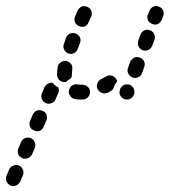

<svg xmlns="http://www.w3.org/2000/svg" viewBox="-147 -310 571 646"><path d="M-83 247Q-93 243 -102 247Q-112 251 -116 260L-125 281Q-127 286 -127 291Q-127 296 -125 300Q-123 305 -120 308Q-116 312 -112 314Q-107 316 -102 316Q-97 316 -93 314Q-88 312 -85 309Q-81 305 -79 301L-70 280Q-66 270 -70 261Q-74 251 -83 247ZM-43 155Q-53 151 -63 155Q-72 158 -76 168L-85 189Q-89 198 -86 208Q-82 218 -72 222Q-68 224 -63 224Q-58 224 -53 222Q-48 220 -45 217Q-41 213 -39 209L-30 188Q-26 178 -30 169Q-34 159 -43 155ZM10 76Q8 72 4 68Q1 65 -4 63Q-13 59 -23 62Q-32 66 -37 76L-46 97Q-48 101 -48 106Q-48 111 -46 116Q-44 120 -41 124Q-37 127 -32 129Q-23 134 -13 130Q-4 126 0 116L9 95Q11 91 11 86Q11 81 10 76ZM49 -16Q42 -19 36 -25Q33 -28 31 -31Q23 -33 15 -29Q7 -25 3 -17L-6 4Q-8 9 -8 14Q-8 19 -6 23Q-4 28 -1 32Q3 35 7 37Q17 41 26 37Q36 34 40 24L49 3Q51 -1 51 -6Q51 -11 49 -16ZM149 17Q156 10 156 -1Q156 -6 154 -10Q152 -15 148 -18Q144 -22 140 -23Q135 -25 130 -25Q129 -25 127 -25Q120 -25 114 -26Q109 -27 104 -26Q100 -25 95 -22Q91 -20 89 -15Q86 -11 85 -6Q83 4 89 12Q94 21 104 23Q115 25 127 25Q129 25 131 25Q142 25 149 17ZM271 23Q281 27 290 23Q300 18 303 9L304 8Q306 3 305 -2Q305 -7 303 -12Q301 -16 298 -19Q294 -23 289 -25Q280 -28 270 -24Q261 -20 257 -10V-9Q253 1 257 10Q262 20 271 23ZM247 -35Q247 -38 246 -40Q245 -43 243 -45Q237 -54 227 -56Q217 -58 209 -52Q200 -47 192 -43Q183 -38 180 -28Q177 -18 182 -9Q187 0 197 3Q206 6 216 2Q225 -3 233 -9Q234 -13 236 -17V-18Q239 -26 245 -33Q246 -34 247 -35ZM45 -59Q45 -70 47 -84Q48 -94 57 -100Q65 -106 75 -105Q85 -103 92 -95Q98 -87 96 -77Q95 -67 95 -58Q95 -55 94 -52Q93 -48 91 -46Q87 -44 83 -41Q78 -38 75 -34Q73 -34 72 -34Q71 -34 70 -34Q59 -34 52 -41Q45 -49 45 -59ZM285 -62Q287 -58 290 -55Q294 -51 299 -49Q308 -46 318 -50Q327 -54 331 -64L338 -84Q342 -94 338 -103Q333 -113 324 -116Q319 -118 314 -118Q309 -118 304 -116Q300 -114 297 -110Q293 -106 291 -102L284 -82Q282 -77 282 -72Q282 -67 285 -62ZM83 -130Q93 -127 102 -131Q111 -136 115 -146Q118 -155 122 -165Q124 -170 124 -175Q124 -180 122 -184Q120 -189 116 -192Q112 -196 108 -197Q98 -201 89 -197Q79 -193 75 -183Q71 -172 68 -162Q64 -153 69 -143Q73 -134 83 -130ZM319 -154Q321 -150 325 -146Q328 -143 333 -141Q343 -138 352 -142Q361 -146 365 -156L373 -176Q374 -181 374 -186Q374 -191 372 -195Q370 -200 366 -203Q363 -207 358 -208Q348 -212 339 -208Q329 -203 326 -194L318 -173Q317 -169 317 -164Q317 -159 319 -154ZM119 -222Q128 -218 138 -221Q147 -225 151 -235L160 -255Q164 -264 160 -274Q156 -283 147 -287Q142 -289 137 -289Q132 -290 128 -288Q123 -286 120 -282Q116 -279 114 -274L106 -255Q101 -245 105 -236Q109 -226 119 -222ZM351 -262 356 -274Q360 -284 370 -288Q379 -292 389 -287Q398 -284 402 -274Q406 -265 402 -256L399 -248Q399 -246 398 -245Q398 -244 397 -243Q393 -235 386 -230Q378 -226 369 -228Q368 -229 366 -229Q364 -230 362 -231Q353 -235 350 -244Q347 -254 351 -262Z"/></svg>

Font: FRB American Cursive Guidelines Dashed Black
Style: Bold Italic
Weight: 900
Italic angle: -25°
Version: Version 2.0;Modular Font Editor K font №1